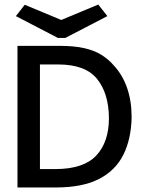

<svg xmlns="http://www.w3.org/2000/svg" viewBox="-20 -825 640 846"><path d="M57 1V-623H241Q306 -623 350.5 -613Q395 -603 426.5 -583.5Q458 -564 482 -536Q520 -495 540 -437.5Q560 -380 560 -308Q558 -212 523.5 -143Q489 -74 416.5 -36.5Q344 1 226 1ZM156 -80H223Q348 -80 404 -139.5Q460 -199 460 -305Q459 -414 407.5 -477.5Q356 -541 236 -541H156ZM413 -805 453 -754 268 -658H235L50 -754L89 -804L250 -737Z"/></svg>

Font: Inconsolata Expanded SemiBold
Style: Regular
Weight: 600
Width: 7
Monospace: yes
Designer: Raph Levien, Cyreal, Brenton Simpson
Foundry: Raph Levien, Cyreal, Google
Version: Version 3.001; ttfautohint (v1.8.2.53-6de2)